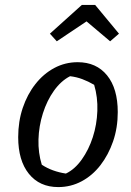

<svg xmlns="http://www.w3.org/2000/svg" viewBox="-20 -752 533 781"><path d="M217 9Q141 9 97.5 -45Q54 -99 54 -194Q54 -258 72.5 -313Q91 -368 124 -410Q157 -452 201 -475.5Q245 -499 296 -499Q372 -499 415.5 -445.5Q459 -392 459 -296Q459 -232 440 -177Q421 -122 388.5 -80Q356 -38 312 -14.5Q268 9 217 9ZM248 -46Q284 -63 312.5 -103Q341 -143 357.5 -194Q374 -245 376 -301Q378 -357 363 -407Q339 -421 315 -430Q291 -439 265 -442Q228 -423 199.5 -383Q171 -343 154.5 -291Q138 -239 136.5 -184.5Q135 -130 150 -82Q171 -68 196 -59Q221 -50 248 -46ZM367 -732 464 -615 428 -584 332 -665 211 -584 183 -615 313 -732Z"/></svg>

Font: Piazzolla Thin Medium
Style: Italic
Weight: 500
Italic angle: -11.3°
Version: Version 2.005